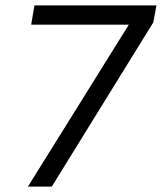

<svg xmlns="http://www.w3.org/2000/svg" viewBox="-20 -688 597 708"><path d="M83 0 455 -597H95L107 -668H557L545 -605L171 0Z"/></svg>

Font: Celebes
Style: Italic
Weight: 400
Italic angle: -10°
Designer: Anugrah Pasau
Foundry: Lafontype
Version: Version 1.000; ttfautohint (v1.8.4)